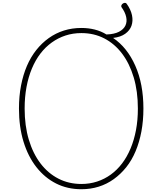

<svg xmlns="http://www.w3.org/2000/svg" viewBox="-20 -1348 1173 1387"><path d="M568 19Q467 19 385 -22.5Q303 -64 243 -140.5Q183 -217 150 -324Q117 -431 117 -564Q117 -653 132 -730.5Q147 -808 174.5 -872Q202 -936 242 -986.5Q282 -1037 332.5 -1073Q383 -1109 442 -1127.5Q501 -1146 568 -1146Q619 -1146 664.5 -1134.5Q710 -1123 749 -1099Q806 -1101 839.5 -1118.5Q873 -1136 886 -1163.5Q899 -1191 891.5 -1225.5Q884 -1260 858 -1296Q854 -1303 857 -1310Q860 -1317 867 -1322Q874 -1327 882 -1327.5Q890 -1328 895 -1321Q925 -1279 933.5 -1238Q942 -1197 930 -1162.5Q918 -1128 884.5 -1104Q851 -1080 797 -1074Q899 -1005 957.5 -873Q1016 -741 1016 -564Q1016 -476 1001.5 -398.5Q987 -321 959.5 -255.5Q932 -190 892 -140Q852 -90 802 -54Q752 -18 693 0.5Q634 19 568 19ZM568 -19Q628 -19 681.5 -36.5Q735 -54 780.5 -87Q826 -120 862 -167.5Q898 -215 923.5 -276Q949 -337 962.5 -409Q976 -481 976 -564Q976 -688 946 -788.5Q916 -889 862 -960.5Q808 -1032 733.5 -1070.5Q659 -1109 568 -1109Q507 -1109 453.5 -1091.5Q400 -1074 354 -1041Q308 -1008 272 -961Q236 -914 210.5 -853Q185 -792 171.5 -719.5Q158 -647 158 -564Q158 -440 188 -339.5Q218 -239 272.5 -167.5Q327 -96 402 -57.5Q477 -19 568 -19Z"/></svg>

Font: Playwrite BR Thin
Style: Regular
Weight: 250
Version: Version 1.003